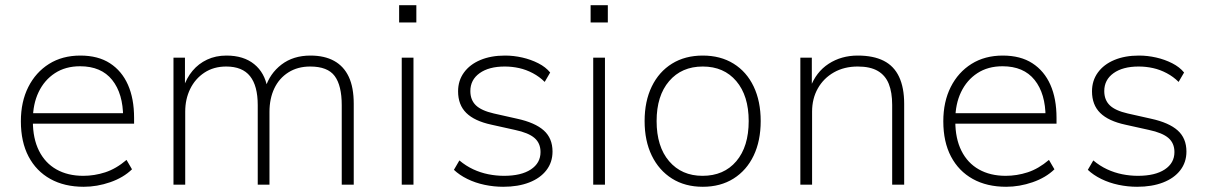

<svg xmlns="http://www.w3.org/2000/svg" viewBox="-20 -708 4632 736"><path d="M301 8Q227 8 173 -22Q119 -52 89.5 -108Q60 -164 60 -243Q60 -318 88.5 -374.5Q117 -431 168 -463Q219 -495 288 -495Q356 -495 401.5 -465.5Q447 -436 470.5 -383Q494 -330 494 -256V-234H89V-274H472L452 -258Q452 -349 410 -401.5Q368 -454 287 -454Q231 -454 190.5 -427.5Q150 -401 128 -355Q106 -309 106 -249V-243Q106 -177 129.5 -130Q153 -83 196.5 -58.5Q240 -34 299 -34Q342 -34 383.5 -47.5Q425 -61 465 -95L486 -59Q453 -27 402.5 -9.5Q352 8 301 8Z M645 0V-487H689V-372H683Q695 -409 718 -436.5Q741 -464 774 -479.5Q807 -495 848 -495Q914 -495 954.5 -462Q995 -429 1005 -371H997Q1014 -426 1059 -460.5Q1104 -495 1170 -495Q1224 -495 1261 -474.5Q1298 -454 1317 -413.5Q1336 -373 1336 -310V0H1290V-305Q1290 -380 1263 -416.5Q1236 -453 1169 -453Q1121 -453 1085.5 -430.5Q1050 -408 1031.5 -369Q1013 -330 1013 -279V0H968V-305Q968 -379 938.5 -416Q909 -453 847 -453Q799 -453 763.5 -429.5Q728 -406 709 -367Q690 -328 690 -280V0Z M1510 -622V-688H1576V-622ZM1520 0V-487H1565V0Z M1909 8Q1873 8 1837.5 0.5Q1802 -7 1771.5 -22Q1741 -37 1720 -57L1741 -93Q1766 -72 1794 -59Q1822 -46 1852 -40Q1882 -34 1912 -34Q1978 -34 2015 -58.5Q2052 -83 2052 -125Q2052 -159 2029 -179Q2006 -199 1954 -210L1864 -230Q1799 -244 1767.5 -275Q1736 -306 1736 -358Q1736 -399 1758.5 -430Q1781 -461 1821.5 -478Q1862 -495 1916 -495Q1949 -495 1982 -487.5Q2015 -480 2043.5 -465.5Q2072 -451 2089 -430L2068 -394Q2048 -414 2022.5 -427.5Q1997 -441 1970 -447Q1943 -453 1915 -453Q1854 -453 1818.5 -427.5Q1783 -402 1783 -359Q1783 -325 1804 -304.5Q1825 -284 1873 -273L1962 -253Q2031 -238 2064.5 -208Q2098 -178 2098 -127Q2098 -86 2074.5 -55.5Q2051 -25 2008.5 -8.5Q1966 8 1909 8Z M2244 -622V-688H2310V-622ZM2254 0V-487H2299V0Z M2674 8Q2606 8 2556 -23.5Q2506 -55 2478.5 -111.5Q2451 -168 2451 -244Q2451 -320 2478.5 -376.5Q2506 -433 2556 -464Q2606 -495 2674 -495Q2742 -495 2792 -464Q2842 -433 2869 -376.5Q2896 -320 2896 -244Q2896 -168 2869 -111.5Q2842 -55 2792 -23.5Q2742 8 2674 8ZM2673 -34Q2755 -34 2802.5 -90Q2850 -146 2850 -244Q2850 -341 2802.5 -397Q2755 -453 2674 -453Q2593 -453 2545 -397Q2497 -341 2497 -244Q2497 -146 2545 -90Q2593 -34 2673 -34Z M3048 0V-487H3092V-372H3086Q3108 -432 3156.5 -463.5Q3205 -495 3268 -495Q3328 -495 3367.5 -475Q3407 -455 3426.5 -413.5Q3446 -372 3446 -310V0H3400V-306Q3400 -354 3387 -386.5Q3374 -419 3345 -436Q3316 -453 3268 -453Q3216 -453 3176.5 -430.5Q3137 -408 3115 -369Q3093 -330 3093 -280V0Z M3837 8Q3763 8 3709 -22Q3655 -52 3625.5 -108Q3596 -164 3596 -243Q3596 -318 3624.5 -374.5Q3653 -431 3704 -463Q3755 -495 3824 -495Q3892 -495 3937.5 -465.5Q3983 -436 4006.5 -383Q4030 -330 4030 -256V-234H3625V-274H4008L3988 -258Q3988 -349 3946 -401.5Q3904 -454 3823 -454Q3767 -454 3726.5 -427.5Q3686 -401 3664 -355Q3642 -309 3642 -249V-243Q3642 -177 3665.5 -130Q3689 -83 3732.5 -58.5Q3776 -34 3835 -34Q3878 -34 3919.5 -47.5Q3961 -61 4001 -95L4022 -59Q3989 -27 3938.5 -9.5Q3888 8 3837 8Z M4339 8Q4303 8 4267.5 0.5Q4232 -7 4201.5 -22Q4171 -37 4150 -57L4171 -93Q4196 -72 4224 -59Q4252 -46 4282 -40Q4312 -34 4342 -34Q4408 -34 4445 -58.5Q4482 -83 4482 -125Q4482 -159 4459 -179Q4436 -199 4384 -210L4294 -230Q4229 -244 4197.5 -275Q4166 -306 4166 -358Q4166 -399 4188.5 -430Q4211 -461 4251.5 -478Q4292 -495 4346 -495Q4379 -495 4412 -487.5Q4445 -480 4473.5 -465.5Q4502 -451 4519 -430L4498 -394Q4478 -414 4452.5 -427.5Q4427 -441 4400 -447Q4373 -453 4345 -453Q4284 -453 4248.5 -427.5Q4213 -402 4213 -359Q4213 -325 4234 -304.5Q4255 -284 4303 -273L4392 -253Q4461 -238 4494.5 -208Q4528 -178 4528 -127Q4528 -86 4504.5 -55.5Q4481 -25 4438.5 -8.5Q4396 8 4339 8Z"/></svg>

Font: Nunito Sans 10pt ExtraLight
Style: Regular
Weight: 250
Designer: Vernon Adams
Foundry: Vernon Adams
Version: Version 3.101;gftools[0.9.27]